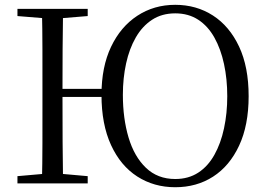

<svg xmlns="http://www.w3.org/2000/svg" viewBox="-20 -765 1114 801"><path d="M154.9 0Q156.9 -83.6 157 -167.7Q157.1 -251.7 157.1 -336.8V-391.1Q157.1 -476.1 157 -560.4Q156.9 -644.8 154.9 -728H243.1Q241.7 -645.2 241.2 -560.3Q240.7 -475.3 240.7 -388.7V-370.3Q240.7 -260.5 241.2 -172.3Q241.7 -84.1 243.1 0ZM52.8 0V-30.1L189.7 -42.1H210.4L345.9 -30.1V0ZM52.8 -698V-728H345.9V-698L210.4 -686.9H189.7ZM201.8 -360.5V-394.3H445.9V-360.5ZM711.1 16.1Q622.3 16.1 552.6 -28.7Q482.9 -73.5 443.2 -159.9Q403.4 -246.4 403.4 -369.5Q403.4 -485.8 443.3 -569.7Q483.1 -653.5 552.8 -699.2Q622.5 -744.9 711.1 -744.9Q799.2 -744.9 868.4 -700.3Q937.5 -655.7 977.4 -570.7Q1017.3 -485.7 1017.3 -363.7Q1017.3 -242.6 977.5 -157.4Q937.7 -72.3 869 -28.1Q800.2 16.1 711.1 16.1ZM711.1 -18.2Q766.2 -18.2 807.1 -44.8Q847.9 -71.4 874.5 -119.2Q901.2 -166.9 914.6 -229.7Q928.1 -292.4 928.1 -363.7Q928.1 -435 914.6 -497.7Q901.2 -560.3 874.5 -608.1Q847.9 -655.9 807.1 -682.6Q766.2 -709.3 711.1 -709.3Q655.5 -709.3 614.6 -682.6Q573.7 -655.9 546.6 -608.9Q519.5 -561.9 506.1 -500.4Q492.6 -439 492.6 -369.5Q492.6 -271.2 516.3 -191.4Q540 -111.7 588.8 -65Q637.5 -18.2 711.1 -18.2Z"/></svg>

Font: Noto Serif SC
Style: Regular
Weight: 200
Designer: Ryoko NISHIZUKA 西塚涼子 (kana & ideographs); Frank Grießhammer (Latin, Greek & Cyrillic); Wenlong ZHANG 张文龙 (bopomofo); San
Foundry: Adobe
Version: Version 2.001;hotconv 1.1.0;makeotfexe 2.6.0